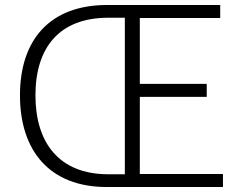

<svg xmlns="http://www.w3.org/2000/svg" viewBox="-20 -749 967 769"><path d="M407 0H873V-52H540V-361H808V-413H540V-677H862V-729H409C180 -729 60 -590 60 -367C60 -144 180 0 407 0ZM414 -51C216 -51 122 -178 122 -367C122 -557 216 -678 414 -678H480V-51Z"/></svg>

Font: Noto Sans HK Light
Style: Regular
Weight: 300
Designer: Ryoko NISHIZUKA 西塚涼子 (kana, bopomofo & ideographs); Paul D. Hunt (Latin, Greek & Cyrillic); Sandoll Communications 산돌커뮤니
Foundry: Adobe
Version: Version 2.004;hotconv 1.0.118;makeotfexe 2.5.65603